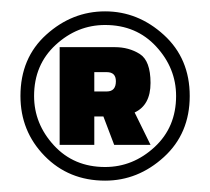

<svg xmlns="http://www.w3.org/2000/svg" viewBox="-20 -834 370 338"><path d="M165 -516Q101 -516 58.5 -559.5Q16 -603 16 -665Q16 -732 61.5 -773Q107 -814 165 -814Q223 -814 268.5 -772.5Q314 -731 314 -665Q314 -599 268.5 -557.5Q223 -516 165 -516ZM165 -540Q214 -540 252 -575Q290 -610 290 -665Q290 -714 255 -752Q220 -790 165 -790Q116 -790 78 -755Q40 -720 40 -665Q40 -616 75 -578Q110 -540 165 -540ZM245 -579H181L162 -629H146V-579H85V-751H182Q207 -751 226 -739Q245 -727 245 -688Q245 -649 217 -636ZM168 -673Q184 -673 184 -691Q184 -707 168 -707H146V-673Z"/></svg>

Font: Tanohe Sans ExtraBold
Style: Italic
Weight: 800
Designer: Village Type and Design LLC & Cristiano Sobral
Foundry: Cooper Hewitt Smithsonian Design Museum
Version: Version 1.00;September 29, 2021;FontCreator 13.0.0.2655 64-b